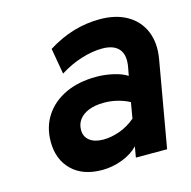

<svg xmlns="http://www.w3.org/2000/svg" viewBox="-85 -607 697 702"><g transform="rotate(-15 263.5 -255.5)"><path d="M218.8 12Q145.4 12 104.1 -28.7Q62.8 -69.4 62.8 -136Q62.8 -192.2 90.6 -234.3Q118.4 -276.5 168.2 -299.8Q218 -323 284.6 -323Q317 -323 348.9 -315.7Q380.7 -308.4 400.8 -295.4L406.2 -324Q415.3 -369.6 396.2 -393.4Q377.1 -417.2 332.4 -417.2Q295 -417.2 252.7 -403.9Q210.4 -390.6 171 -365.6L154 -463.6Q201.2 -493.4 250.5 -508.2Q299.8 -523 351 -523Q412.7 -523 454.9 -498.4Q497.2 -473.8 515.5 -429.4Q533.9 -384.9 523.8 -326L466.8 0H348.6L355.6 -40.8Q332.9 -16.8 295.5 -2.4Q258.2 12 218.8 12ZM251.2 -94.4Q282.5 -94.4 315.1 -106.5Q347.6 -118.6 373.4 -141L383.6 -200.6Q365 -211.1 339.9 -217.6Q314.8 -224.2 287.2 -224.2Q254.2 -224.2 230.4 -214.9Q206.6 -205.7 193.8 -188.8Q181 -172 181 -149.4Q181 -123.6 199.9 -109Q218.9 -94.4 251.2 -94.4Z"/></g></svg>

Font: Overpass
Style: Italic
Weight: 400
Italic angle: -10°
Designer: Delve Withrington, Dave Bailey, Thomas Jockin
Foundry: Delve Fonts LLC
Version: Version 4.000